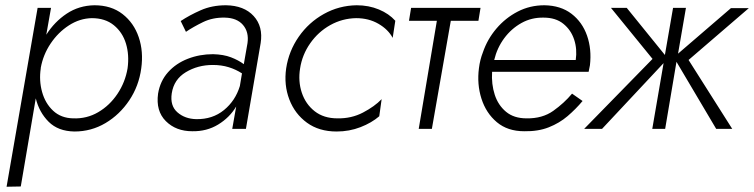

<svg xmlns="http://www.w3.org/2000/svg" viewBox="-20 -490 2867 730"><path d="M59 219 5 220 123 -460H174L156 -358Q187 -407 233.5 -438Q280 -469 339 -470Q403 -470 446 -436.5Q489 -403 507.5 -348.5Q526 -294 517 -230Q508 -163 471.5 -108.5Q435 -54 381 -22Q327 10 263 10Q201 9 165 -27Q129 -63 116 -116ZM465 -230Q472 -281 459 -324Q446 -367 413 -394Q380 -421 329 -421Q283 -420 242 -393.5Q201 -367 172.5 -324.5Q144 -282 135 -232V-231V-230Q128 -184 140 -140.5Q152 -97 182 -69Q212 -41 258 -40Q310 -38 353.5 -63.5Q397 -89 426.5 -133Q456 -177 465 -230Z M687 -369 667 -410Q700 -432 743 -451Q786 -470 839 -470Q908 -469 944.5 -429Q981 -389 971 -326L915 0H863L878 -85Q853 -43 809.5 -16.5Q766 10 711 9Q649 9 610.5 -29.5Q572 -68 581 -134Q589 -182 619 -215.5Q649 -249 694 -266.5Q739 -284 790 -284Q830 -283 858.5 -272Q887 -261 907 -246L921 -326Q927 -368 904 -395Q881 -422 835 -423Q789 -424 752 -406Q715 -388 687 -369ZM633 -135Q626 -88 654.5 -63Q683 -38 726 -37Q788 -36 831.5 -71.5Q875 -107 892 -163L900 -211Q877 -226 849.5 -234.5Q822 -243 789 -243Q732 -243 686.5 -215.5Q641 -188 633 -135Z M1121 -230Q1113 -181 1127.5 -137.5Q1142 -94 1176.5 -67Q1211 -40 1263 -40Q1316 -39 1360 -62Q1404 -85 1431 -113L1422 -48Q1393 -23 1350.5 -6.5Q1308 10 1260 10Q1193 10 1147 -23.5Q1101 -57 1080 -112Q1059 -167 1068 -230Q1078 -296 1116 -350.5Q1154 -405 1211.5 -437Q1269 -469 1336 -470Q1382 -470 1420.5 -454Q1459 -438 1483 -411L1473 -346Q1456 -378 1419 -399.5Q1382 -421 1334 -421Q1281 -420 1235.5 -394.5Q1190 -369 1159.5 -325.5Q1129 -282 1121 -230Z M1543 -460H1807L1799 -411H1694L1622 0H1572L1641 -411H1535Z M2195 -106Q2169 -75 2138 -48.5Q2107 -22 2066.5 -6Q2026 10 1973 9Q1910 9 1869 -25.5Q1828 -60 1810.5 -115Q1793 -170 1801 -231Q1805 -263 1816 -291Q1833 -341 1867.5 -381.5Q1902 -422 1948.5 -446Q1995 -470 2050 -470Q2112 -469 2153 -437.5Q2194 -406 2212 -354.5Q2230 -303 2223 -242Q2222 -236 2220.5 -229.5Q2219 -223 2218 -217H1851Q1848 -170 1861 -130Q1874 -90 1904 -65Q1934 -40 1982 -40Q2042 -39 2083.5 -68.5Q2125 -98 2155 -134ZM2047 -423Q2001 -424 1962.5 -402.5Q1924 -381 1897 -344.5Q1870 -308 1859 -262H2169Q2175 -303 2163 -339.5Q2151 -376 2122 -399.5Q2093 -423 2047 -423Z M2363 -460 2508 -281 2539 -460H2588L2558 -286L2759 -459H2827L2598 -262L2764 0H2703L2552 -255L2509 0H2460L2503 -250L2269 0H2201L2461 -266L2303 -460Z"/></svg>

Font: Jost* Light
Style: Italic
Weight: 300
Italic angle: -10°
Version: Version 3.7